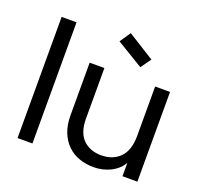

<svg xmlns="http://www.w3.org/2000/svg" viewBox="-135 -941 1156 1102"><g transform="rotate(20 443.0 -390.0)"><path d="M77 -740H168V0H77Z M809 0H718V-81Q692 -38 645 -15Q598 8 543 8Q496 8 455 -6.5Q414 -21 383.5 -50.5Q353 -80 335.5 -124Q318 -168 318 -227V-548H408V-239Q408 -155 450 -113Q492 -71 561 -71Q632 -71 675 -114.5Q718 -158 718 -247V-548H809ZM482 -788 645 -686 600 -623 437 -722Z"/></g></svg>

Font: Poppins
Style: Regular
Weight: 400
Designer: Ninad Kale (Devanagari), Jonny Pinhorn (Latin)
Foundry: Indian Type Foundry
Version: Version 3.002 2017